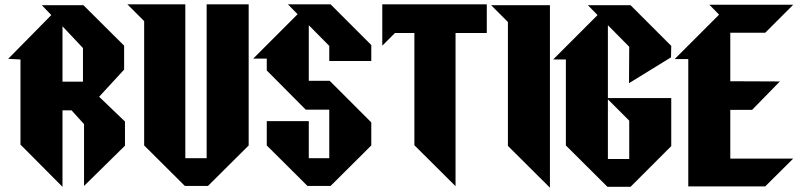

<svg xmlns="http://www.w3.org/2000/svg" viewBox="-20 -778 3735 891"><path d="M270 -656 365 -555V-399H270ZM440 -329 556 -455V-566L367 -754H174L218 -708L18 -505L75 -502V-107L270 89V-266H312L370 -202V85L560 -102V-214Z M649 -680V-103L838 85H945L1134 -103V-758H939V-44H840V-758H571Z M1361 -712 1155 -506H1218V-451L1399 -269H1508V-44H1413V-216H1218V-103L1407 85H1514L1703 -103V-210L1510 -403H1413V-661L1508 -565V-495H1703V-569L1514 -758H1316Z M1754 -566 1813 -625H1903V-104L2094 86V-625H2239V-758H1754Z M2259 -754 2337 -676V-101L2532 93V-754Z M2900 -40H2801V-317L2900 -218ZM3094 -512 3095 -565 2906 -754H2708L2753 -708L2547 -502H2606V-103L2799 89H2906L3095 -100V-323H2801V-661L2900 -561L2899 -392Z M3470 -268 3599 -400 3369 -401V-626H3531L3661 -756H3272L3317 -710L3111 -504H3174V87H3531L3661 -42H3369V-268Z"/></svg>

Font: Kidora Gothic
Style: Regular
Weight: 400
Version: Version 001.018